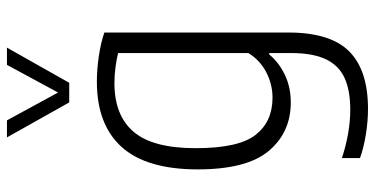

<svg xmlns="http://www.w3.org/2000/svg" viewBox="-283 -565 1078 552"><g transform="rotate(-90 256.0 -289.0)"><path d="M77.5 207V155Q151 179 216.5 179Q272.5 179 308.2 162.5Q344 146 361.8 108.5Q379.5 71 379.5 8.5V-54H375.5Q353 -26.5 317.2 -9.2Q281.5 8 237.5 8Q151.5 8 98.2 -55.2Q45 -118.5 45 -259.5Q45 -406.5 109.2 -478Q173.5 -549.5 297 -549.5Q332.5 -549.5 371 -543.8Q409.5 -538 438.5 -528V1Q438.5 122 384.2 176Q330 230 219 230Q184.5 230 146.2 224Q108 218 77.5 207ZM379.5 -114V-488.5Q361.5 -493 338.5 -496Q315.5 -499 293.5 -499Q200 -499 153 -443.8Q106 -388.5 106 -265.5Q106 -142 144.2 -93.2Q182.5 -44.5 251 -44.5Q289.5 -44.5 324.2 -62.5Q359 -80.5 379.5 -114ZM345.5 -808H395L294 -629H237.5L137 -808H186L266 -661Z"/></g></svg>

Font: Encode Sans Semi Condensed Light
Style: Regular
Weight: 300
Width: 4
Designer: Multiple Designers
Foundry: Impallari Type
Version: Version 2.000